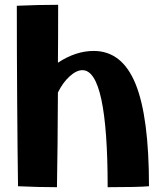

<svg xmlns="http://www.w3.org/2000/svg" viewBox="-20 -777 670 799"><path d="M600 -2Q555 2 428 2Q428 -485 323 -485Q298 -485 269.5 -459Q241 -433 221 -392Q220 -157 217 2Q139 2 55 -2Q53 -134 51.5 -348Q50 -562 50 -753Q136 -757 222 -757Q222 -607 221 -516Q295 -565 370 -565Q488 -565 544 -428Q600 -291 600 -2Z"/></svg>

Font: Otomanopee
Style: Regular
Weight: 400
Designer: Das Ende der Wildnis
Foundry: Gutenberg Labo
Version: Version 3.000